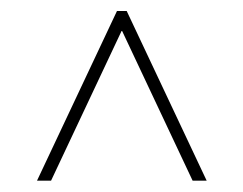

<svg xmlns="http://www.w3.org/2000/svg" viewBox="-20 -724 440 347"><path d="M193.4 -690.4H207V-668H193.4ZM46.9 -397.5 191.4 -704.1H209L353.5 -397.5H328.1L194.3 -681.6H206.1L72.3 -397.5Z"/></svg>

Font: Inter Thin
Style: Regular
Weight: 250
Designer: Rasmus Andersson
Foundry: rsms
Version: Version 4.001;git-66647c0bb